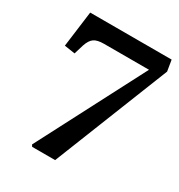

<svg xmlns="http://www.w3.org/2000/svg" viewBox="-167 -813 863 925"><g transform="rotate(30 264.5 -350.0)"><path d="M147 0 141 -10 449 -603H199Q162 -603 144 -590.5Q126 -578 115 -545L99 -492L40 -501L66 -700H519L529 -639L275 0Z"/></g></svg>

Font: Literata 12pt Medium
Style: Italic
Weight: 500
Italic angle: -2°
Designer: Latin by Veronika Burian and Jose Scaglione. Greek by Irene Vlachou. Cyrillic by Vera Evstafieva
Foundry: TypeTogether
Version: Version 3.002